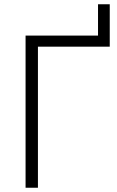

<svg xmlns="http://www.w3.org/2000/svg" viewBox="-20 -881 548 901"><path d="M495 -861V-662H158V0H100V-714H440V-861Z"/></svg>

Font: BC Sans Light
Style: Regular
Weight: 300
Designer: Monotype Design Team
Foundry: Monotype Imaging Inc.
Version: Version 2.000;GOOG;noto-source:20170915:90ef993387c0